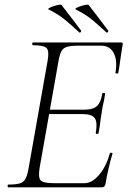

<svg xmlns="http://www.w3.org/2000/svg" viewBox="-20 -808 550 828"><path d="M15 0Q13 0 13 -6Q13 -12 15 -12Q48 -12 65 -17Q82 -22 90 -37Q98 -52 103 -81L185 -544Q193 -587 181.5 -600Q170 -613 122 -613Q119 -613 119 -619Q119 -625 122 -625H503Q511 -625 509 -616Q506 -598 502.5 -575Q499 -552 496 -530Q493 -508 490 -494Q489 -490 483 -491Q477 -492 478 -495Q487 -547 470.5 -579Q454 -611 416 -611H317Q286 -611 269 -606Q252 -601 244.5 -586.5Q237 -572 232 -543L151 -85Q144 -43 155 -30.5Q166 -18 213 -18H344Q377 -18 407.5 -54Q438 -90 454 -147Q455 -150 461 -149Q467 -148 465 -145Q457 -119 448.5 -82.5Q440 -46 435 -15Q432 0 419 0ZM405 -234Q404 -230 398 -230.5Q392 -231 393 -235Q401 -280 389 -298Q377 -316 336 -316H171L174 -335H343Q381 -335 398 -350.5Q415 -366 421 -404Q422 -408 428 -407.5Q434 -407 433 -402Q429 -374 425 -358.5Q421 -343 419 -325Q415 -303 412.5 -281.5Q410 -260 405 -234ZM438 -669Q407 -698 377.5 -722.5Q348 -747 307 -767Q302 -769 308.5 -773Q315 -777 326.5 -781Q338 -785 348.5 -787Q359 -789 362 -787Q384 -759 404 -732.5Q424 -706 446 -677Q449 -676 445.5 -670.5Q442 -665 438 -669ZM321 -669Q290 -698 260.5 -722.5Q231 -747 190 -767Q185 -769 191.5 -773Q198 -777 209.5 -781Q221 -785 231.5 -787Q242 -789 245 -787Q267 -759 287 -732.5Q307 -706 329 -677Q332 -676 328.5 -670.5Q325 -665 321 -669Z"/></svg>

Font: Cormorant Garamond Light
Style: Italic
Weight: 300
Italic angle: -10°
Designer: Christian Thalmann (Catharsis Fonts)
Foundry: Catharsis Fonts
Version: Version 4.001